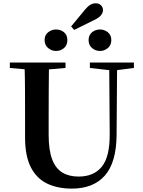

<svg xmlns="http://www.w3.org/2000/svg" viewBox="-20 -1117 858 1156"><path d="M316.7 -810.1Q291.4 -810.1 270 -827.7Q248.5 -845.3 248.5 -875.5Q248.5 -906 270 -922.8Q291.4 -939.5 316.7 -939.5Q345.5 -939.5 365.5 -922.8Q385.6 -906 385.6 -875.5Q385.6 -845.3 365.5 -827.7Q345.5 -810.1 316.7 -810.1ZM426.5 -936.7 408.3 -957.8 491.7 -1058.9Q509.5 -1080.2 524.7 -1088.7Q540 -1097.2 556.5 -1097.2Q575.8 -1097.2 588 -1085.3Q600.1 -1073.4 600.1 -1055.6Q600.1 -1040.9 588.3 -1025.5Q576.5 -1010.1 544.4 -995.1ZM582 -810.1Q555 -810.1 534.2 -827.7Q513.4 -845.3 513.4 -875.5Q513.4 -906 534.2 -922.8Q555 -939.5 582 -939.5Q608.3 -939.5 629.3 -922.8Q650.2 -906 650.2 -875.5Q650.2 -845.3 629.3 -827.7Q608.3 -810.1 582 -810.1ZM411.6 18.6Q328.6 18.6 265.1 -11.1Q201.7 -40.8 166.3 -108.6Q130.9 -176.3 130.9 -290V-400.9Q130.9 -485.1 130.6 -570.6Q130.2 -656.1 127.5 -740.5H274.9Q273.9 -656.3 273.4 -571.6Q272.9 -486.9 272.9 -400.9V-305Q272.9 -213.4 293.8 -158.2Q314.7 -102.9 355.1 -78.4Q395.4 -53.9 453 -53.9Q545.1 -53.9 593.5 -114Q641.9 -174.1 640.5 -312.5L637.5 -740.5H685.2L682 -304.3Q680.6 -138.8 611.5 -60.1Q542.4 18.6 411.6 18.6ZM39.2 -707.9V-740.5H374.4V-707.9L218.8 -694.2H191.8ZM521.1 -707.9V-740.5H786.3V-707.9L674.7 -693.5H646.5Z"/></svg>

Font: Noto Serif SC
Style: Regular
Weight: 200
Designer: Ryoko NISHIZUKA 西塚涼子 (kana & ideographs); Frank Grießhammer (Latin, Greek & Cyrillic); Wenlong ZHANG 张文龙 (bopomofo); San
Foundry: Adobe
Version: Version 2.001;hotconv 1.1.0;makeotfexe 2.6.0